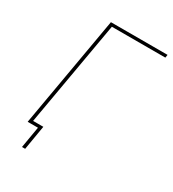

<svg xmlns="http://www.w3.org/2000/svg" viewBox="-199 -808 945 1051"><g transform="rotate(30 273.0 -282.5)"><path d="M188 -700H546L543 -681H205L86 0H66ZM131 0H80L83 -19H154L128 135H108Z"/></g></svg>

Font: Fixel Italic Variable Display Thin
Style: Italic
Weight: 100
Italic angle: -10°
Designer: AlfaBravo + MacPaw
Foundry: Kyrylo Tkachov, Marchela Mozhyna, Serhii Makarenko, Maria Weinstein, Zakhar Kryvoshyya
Version: Version 1.210;Glyphs 3.2 (3217)